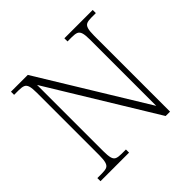

<svg xmlns="http://www.w3.org/2000/svg" viewBox="-173 -899 1083 1083"><g transform="rotate(-45 369.0 -357.0)"><path d="M47 0V-25H84Q109 -25 122 -30.5Q135 -36 140.5 -54.5Q146 -73 146 -109V-606Q146 -643 140.5 -660.5Q135 -678 121.5 -683.5Q108 -689 84 -689H47V-714H181L570 -78V-606Q570 -643 564.5 -660.5Q559 -678 546 -683.5Q533 -689 508 -689H473V-714H699V-689H664Q639 -689 626 -683.5Q613 -678 607.5 -660Q602 -642 602 -605V0H567L178 -637V-109Q178 -73 183 -54.5Q188 -36 201.5 -30.5Q215 -25 240 -25H275V0Z"/></g></svg>

Font: Noto Serif Armenian ExtraLight
Style: Regular
Weight: 250
Version: Version 2.007